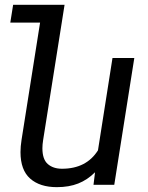

<svg xmlns="http://www.w3.org/2000/svg" viewBox="-20 -770 618 800"><path d="M539.6 -528.3 456.1 0H369.6L376 -52.2Q344.2 -20.5 305.9 -5.4Q267.6 9.8 216.8 9.8Q146 9.8 105.7 -25.9Q65.4 -61.5 65.4 -136.2Q65.4 -159.7 69.8 -187.5L147 -675.8H22.9L34.7 -750H249L237.3 -675.8L159.7 -186.5Q156.7 -167.5 156.7 -152.3Q156.7 -106 179.2 -86.4Q201.7 -66.9 238.3 -66.9Q339.8 -66.9 388.2 -143.6L448.7 -528.3Z"/></svg>

Font: Mardoto
Style: Italic
Weight: 400
Italic angle: -12°
Designer: Christian Robertson, Vahan Hovhannisyan
Foundry: Google
Version: Version 1.000